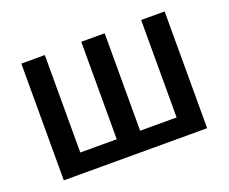

<svg xmlns="http://www.w3.org/2000/svg" viewBox="-94 -688 995 836"><g transform="rotate(-20 403.5 -270.5)"><path d="M735.4 -541V0H71.3V-541H180.2V-89.4H349.1V-541H457.5V-89.4H626.5V-541Z"/></g></svg>

Font: Open Sans SemiCondensed SemiBold
Style: Regular
Weight: 600
Width: 4
Designer: Monotype Design Team
Foundry: Monotype Imaging Inc.
Version: Version 3.000